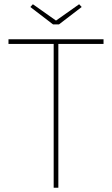

<svg xmlns="http://www.w3.org/2000/svg" viewBox="-20 -885 528 905"><path d="M233 0V-678H20V-700H468V-678H255V0ZM230 -770 123 -852 135 -865 244 -788 353 -865 365 -852 258 -770Z"/></svg>

Font: Mach Thin
Style: Regular
Weight: 250
Version: Version 1.002